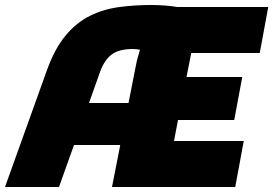

<svg xmlns="http://www.w3.org/2000/svg" viewBox="-41 -748 1093 768"><path d="M-21 0 147 -468Q178 -554 221.5 -606Q265 -658 318.5 -684.5Q372 -711 434 -719.5Q496 -728 563 -728Q591 -728 617.5 -726Q644 -724 668 -720H1032L998 -536H724L705 -440H928L896 -268H671L655 -184H934L900 0H407L440 -168H255L195 0ZM359 -460 315 -336H473L503 -488Q506 -505 510.5 -520Q515 -535 519 -549Q502 -552 491 -552Q434 -552 405 -529.5Q376 -507 359 -460Z"/></svg>

Font: Kufam Black
Style: Italic
Weight: 900
Italic angle: -11°
Designer: Artur Schmal
Foundry: Original Type
Version: Version 1.301; ttfautohint (v1.8.3)